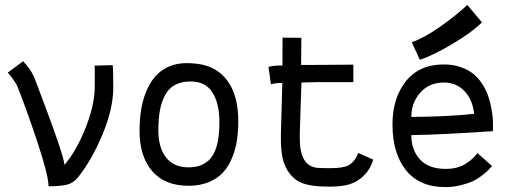

<svg xmlns="http://www.w3.org/2000/svg" viewBox="-20 -763 2110 788"><path d="M74.7 -511.7Q98.6 -486.3 110.1 -465.8Q121.6 -445.3 132.3 -414.6Q133.8 -410.6 167 -322.3Q200.2 -233.9 221.2 -171.4Q242.2 -108.9 244.6 -86.4Q291.5 -140.6 329.1 -232.9Q366.7 -325.2 368.7 -398.9Q369.1 -412.6 369.1 -446.3Q369.1 -484.9 368.2 -493.7L442.4 -495.6Q444.8 -482.4 444.8 -400.9Q444.3 -315.4 400.4 -210.4Q356.4 -105.5 299.8 -34.7Q280.8 -11.2 253.7 -4.9Q226.6 1.5 179.2 1.5Q179.2 -43 132.8 -182.1Q86.4 -321.3 50.8 -409.7Q47.9 -417.5 34.4 -436.8Q21 -456.1 11.7 -464.8Z M836.9 -105Q880.4 -146 880.4 -258.8Q880.4 -258.8 880.4 -267.6Q879.4 -340.8 851.1 -384.8Q822.8 -428.7 761.7 -428.7Q724.6 -428.7 698.5 -414.6Q672.4 -400.4 657.7 -373Q643.1 -345.7 636.5 -310.8Q629.9 -275.9 629.9 -229Q629.9 -156.7 661.6 -116.5Q693.4 -76.2 753.9 -76.2Q781.7 -76.7 800 -83Q818.4 -89.4 836.9 -105ZM752.9 -0.5Q655.3 -1 604 -61.3Q552.7 -121.6 552.7 -226.6Q552.7 -271 558.8 -310.3Q564.9 -349.6 579.3 -385.5Q593.8 -421.4 615.5 -447.3Q637.2 -473.1 670.4 -488.5Q703.6 -503.9 745.1 -503.9Q815.4 -503.9 859.1 -479.7Q902.8 -455.6 929.2 -405.8Q958 -350.1 958 -265.1Q958 -221.2 951.9 -183.8Q945.8 -146.5 931.2 -112.1Q916.5 -77.6 893.8 -53.5Q871.1 -29.3 835.4 -14.9Q799.8 -0.5 753.9 -0.5Z M1210.4 -213.4V-193.8Q1210.4 -81.5 1282.2 -74.2Q1295.4 -72.8 1335 -72.8Q1389.2 -72.8 1410.2 -84.5Q1436.5 -98.6 1450.2 -135.3L1511.7 -107.9Q1511.7 -107.4 1510 -102.3Q1508.3 -97.2 1507.1 -94.5Q1505.9 -91.8 1503.4 -85.7Q1501 -79.6 1498.3 -75.2Q1495.6 -70.8 1491.5 -64.2Q1487.3 -57.6 1482.4 -52.2Q1477.5 -46.9 1471.4 -40.8Q1465.3 -34.7 1457.5 -28.8Q1449.7 -22.9 1440.9 -18.1Q1405.3 2.9 1335.9 2.9Q1306.2 2.9 1285.4 1.5Q1264.6 0 1242.7 -4.9Q1220.7 -9.8 1205.3 -18.6Q1189.9 -27.3 1176 -42.2Q1162.1 -57.1 1151.9 -78.6Q1132.8 -117.7 1132.8 -192.4V-213.4Q1133.8 -239.7 1135.5 -308.6Q1137.2 -377.4 1138.7 -422.4H1131.8Q1111.8 -422.4 1091.8 -417L1082 -488.3Q1097.7 -494.1 1131.8 -494.1H1139.2Q1139.2 -511.2 1139.4 -551.3Q1139.6 -591.3 1139.6 -608.4L1216.8 -607.9Q1216.8 -563 1215.8 -496.6H1275.4L1421.4 -497.6H1430.2V-425.8H1275.4Q1264.2 -425.8 1246.3 -425Q1228.5 -424.3 1217.3 -424.3Q1214.8 -366.7 1212.9 -297.1Q1210.9 -227.5 1210.4 -213.4Z M1669.9 -589.8Q1718.3 -606 1784.2 -651.9Q1850.1 -697.8 1897.9 -742.7L1958 -671.4Q1918.5 -631.3 1837.9 -583.3Q1757.3 -535.2 1703.1 -517.6ZM1668 -283.2Q1823.7 -284.2 1925.8 -295.9Q1919.9 -354.5 1886 -389.4Q1852.1 -424.3 1801.8 -424.3Q1741.7 -424.3 1705.1 -383.1Q1668.5 -341.8 1668 -283.2ZM1801.3 -498.5Q1839.4 -498.5 1870.4 -487.8Q1901.4 -477.1 1921.9 -460.4Q1942.4 -443.8 1958 -420.2Q1973.6 -396.5 1981.9 -373.8Q1990.2 -351.1 1995.4 -325.2Q2000.5 -299.3 2002 -281.2Q2003.4 -263.2 2003.4 -245.6Q2003.4 -228.5 2002.9 -224.6Q1784.7 -210 1668 -208.5Q1668 -147.9 1703.4 -108.9Q1738.8 -69.8 1809.6 -69.8Q1856.4 -69.8 1888.7 -89.4Q1920.9 -108.9 1939.5 -134.8L1999.5 -81.5Q1988.8 -69.8 1982.7 -63.5Q1976.6 -57.1 1957.3 -42.2Q1938 -27.3 1919.4 -18.8Q1900.9 -10.3 1870.6 -2.7Q1840.3 4.9 1807.6 4.9Q1701.7 4.9 1646.2 -64.5Q1590.8 -133.8 1590.8 -252Q1590.8 -360.8 1646 -429.7Q1701.2 -498.5 1801.3 -498.5Z"/></svg>

Font: Fantasque Sans Mono
Style: Regular
Weight: 400
Monospace: yes
Designer: Jany Belluz
Version: Version 1.8.0 ; ttfautohint (v1.8.2)